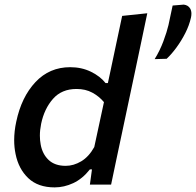

<svg xmlns="http://www.w3.org/2000/svg" viewBox="-20 -801 850 833"><path d="M217 12Q145 12 102.8 -28Q60.5 -68 47.5 -133Q41.5 -162 41.5 -193Q41.5 -231.5 50.5 -273Q73 -380 133.8 -444.8Q194.5 -509.5 284.5 -509.5Q334 -509.5 374.5 -489.8Q415 -470 438 -440.5H448L459.5 -494Q472.5 -555 485 -614.5Q497.5 -674 510 -732L619 -743.5Q606.5 -683.5 593.5 -622Q580.5 -560.5 566.5 -494L508 -218Q494.5 -155.5 484 -105Q473.5 -54.5 462 0H370L379 -66H370Q337.5 -25 297.8 -6.5Q258 12 217 12ZM265 -81.5Q299.5 -81.5 332.5 -101.2Q365.5 -121 389 -163L431 -358Q409.5 -383.5 380.2 -399.2Q351 -415 312 -415Q247.5 -415 209.8 -372Q172 -329 158.5 -264Q153 -237 153 -212.5Q153 -192.5 156.5 -174Q164 -132.5 191 -107Q218 -81.5 265 -81.5ZM651 -544.5Q673.5 -581 688.8 -621.8Q704 -662.5 711 -692.5Q715.5 -714 720 -735Q724.5 -756 729 -777L777.5 -781Q796.5 -778.5 805 -764Q810.5 -754.5 810.5 -741.5Q810.5 -733.5 808.5 -724.5Q801 -691 784 -657.5Q767 -624 745.5 -594.8Q724 -565.5 703 -546Z"/></svg>

Font: Heraclito Medium
Style: Italic
Weight: 500
Italic angle: -12°
Designer: Kostas Bartsokas (font) & Cristiano Sobral (main changes)
Foundry: Kostas Bartsokas (font) & Cristiano Sobral (main changes)
Version: Version 1.00;July 8, 2020;FontCreator 13.0.0.2655 64-bit